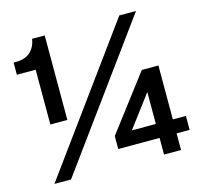

<svg xmlns="http://www.w3.org/2000/svg" viewBox="-105 -844 1006 959"><g transform="rotate(-15 397.5 -364.5)"><path d="M118.2 -292V-575.2H21V-638.2H33.2Q79.6 -638.2 106.7 -661.9Q133.8 -685.5 141.1 -729H206.1V-292ZM61 0 591.8 -729H678.2L147 0ZM627.9 0V-85.9H414.1V-152.8L629.9 -437H715.8V-158.2H783.2V-85.9H715.8V0ZM503.9 -158.2H627.9V-323.2Z"/></g></svg>

Font: BDO Grotesk Medium
Style: Regular
Weight: 500
Designer: Deni Anggara
Foundry: Lokal Container
Version: Version 2.000